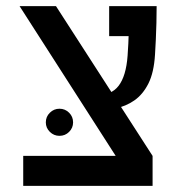

<svg xmlns="http://www.w3.org/2000/svg" viewBox="-20 -606 626 626"><path d="M419.9 0 43.9 -585.9H162.6L477.5 -97.7V0ZM55.7 0V-97.7H477.5V0ZM287.1 -245.6 290 -294.4Q342.3 -294.4 366.7 -326.2Q391.1 -357.9 396 -424.3Q398.9 -463.4 399.9 -505.4Q400.9 -547.4 400.9 -585.9H490.7Q490.7 -560.1 490 -531.2Q489.3 -502.4 488 -475.6Q486.8 -448.7 485.4 -428.2Q481.9 -369.6 463.9 -333.7Q445.8 -297.9 418 -278.6Q390.1 -259.3 356.2 -252.4Q322.3 -245.6 287.1 -245.6ZM335.9 -488.3V-585.9H486.3L466.3 -488.3ZM173.8 -163.1Q155.8 -163.1 142.6 -176Q129.4 -189 129.4 -207Q129.4 -225.6 142.6 -238.5Q155.8 -251.5 173.8 -251.5Q192.4 -251.5 205.3 -238.5Q218.3 -225.6 218.3 -207Q218.3 -189 205.3 -176Q192.4 -163.1 173.8 -163.1Z"/></svg>

Font: Cascadia Code
Style: Regular
Weight: 400
Monospace: yes
Designer: Aaron Bell
Foundry: Saja Typeworks
Version: Version 2106.017